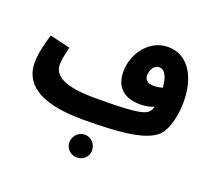

<svg xmlns="http://www.w3.org/2000/svg" viewBox="-139 -767 1319 1202"><g transform="rotate(20 520.5 -166.0)"><path d="M438 21C713 21 876 -2 936 -76C969 -117 994 -203 994 -296C994 -460 924 -589 785 -589C662 -589 574 -469 574 -349C574 -234 647 -191 743 -191C774 -191 806 -197 833 -208C829 -192 823 -181 816 -173C788 -140 688 -132 464 -132C255 -132 185 -181 185 -255C185 -290 196 -334 205 -373L70 -405C55 -354 33 -281 33 -211C33 -84 128 21 438 21ZM722 -376C722 -418 746 -451 777 -451C812 -451 835 -414 841 -338C821 -332 800 -329 783 -329C742 -329 722 -347 722 -376ZM484 257C526 257 559 224 559 183C559 140 526 105 484 105C442 105 408 140 408 183C408 224 442 257 484 257Z"/></g></svg>

Font: Noto Sans Arabic UI XBd
Style: Regular
Weight: 800
Designer: Monotype Design Team, Nadine Chahine and Nizar Qandah
Foundry: Monotype Imaging Inc.
Version: Version 2.010